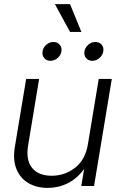

<svg xmlns="http://www.w3.org/2000/svg" viewBox="-20 -896 579 925"><path d="M210 9.3Q156.7 9.3 117.2 -13.7Q77.6 -36.6 59.3 -81.3Q41 -126 51.8 -189.9L106 -515.6H168.5L115.2 -193.8Q104 -124.5 134.8 -86.9Q165.5 -49.3 229 -49.3Q292 -49.3 341.8 -87.9Q391.6 -126.5 403.8 -202.6L455.6 -515.6H518.6L433.1 0H371.6L385.3 -82Q351.6 -35.6 306.4 -13.2Q261.2 9.3 210 9.3ZM317.4 -742.2 244.6 -876H317.4L372.1 -742.2ZM424.8 -603Q405.8 -603 394.8 -616.2Q383.8 -629.4 386.7 -648.4Q390.1 -667.5 405.5 -680.7Q420.9 -693.8 439.5 -693.8Q458.5 -693.8 469.7 -680.7Q481 -667.5 477.5 -648.4Q474.6 -629.4 459 -616.2Q443.4 -603 424.8 -603ZM222.7 -603Q204.1 -603 193.1 -616.2Q182.1 -629.4 185.1 -648.4Q188 -667.5 203.4 -680.7Q218.8 -693.8 237.8 -693.8Q256.3 -693.8 267.6 -680.7Q278.8 -667.5 275.9 -648.4Q272.9 -629.4 257.3 -616.2Q241.7 -603 222.7 -603Z"/></svg>

Font: Inter Display Light
Style: Italic
Weight: 300
Italic angle: -9.39999°
Designer: Rasmus Andersson
Foundry: rsms
Version: Version 4.000;git-a52131595